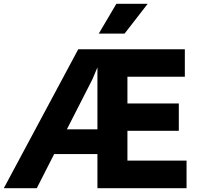

<svg xmlns="http://www.w3.org/2000/svg" viewBox="-55 -985 1034 1005"><path d="M-35 0 354.5 -727H912.5V-583.5H612V-443.5H881V-300.5H612V-144.5H921.5V0H455V-178.5H228.5L137.5 0ZM429 -570.5 295 -308H455V-632.5ZM462 -809 554 -965H718L597 -809Z"/></svg>

Font: Spline Sans
Style: Bold
Weight: 700
Designer: Eben Sorkin, Mirko Velimirovic
Foundry: Sorkin Type
Version: Version 1.000; ttfautohint (v1.8.3)